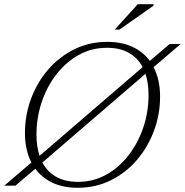

<svg xmlns="http://www.w3.org/2000/svg" viewBox="-34 -878 874 908"><path d="M723 -421Q723 -336.5 694 -259Q665 -181.5 612.8 -120.8Q560.5 -60 489.2 -25Q418 10 333.5 10Q264.5 10 214.2 -13.8Q164 -37.5 133 -80L39 0H-13.5L114.5 -109.5Q84 -168.5 84 -249Q84 -333.5 112.8 -411Q141.5 -488.5 194 -549.2Q246.5 -610 317.5 -645Q388.5 -680 473 -680Q542.5 -680 593 -656.2Q643.5 -632.5 674.5 -590L768.5 -670H820.5L692.5 -560.5Q723 -501.5 723 -421ZM138.5 -241.5Q138.5 -185 153 -141L640.5 -560.5Q617.5 -604.5 575.2 -628.2Q533 -652 472 -652Q399 -652 338.2 -618Q277.5 -584 232.5 -526Q187.5 -468 163 -394.5Q138.5 -321 138.5 -241.5ZM668.5 -428.5Q668.5 -485.5 654 -529L166.5 -109.5Q189.5 -65.5 231.8 -41.8Q274 -18 335 -18Q407.5 -18 468.5 -52Q529.5 -86 574.2 -144Q619 -202 643.8 -275.5Q668.5 -349 668.5 -428.5ZM508.5 -738 617.5 -858H692.5L691 -850.5L531 -738Z"/></svg>

Font: Newsreader Text Light
Style: Italic
Weight: 300
Italic angle: -17°
Designer: Hugues Gentile
Foundry: Production Type
Version: Version 1.001